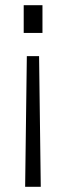

<svg xmlns="http://www.w3.org/2000/svg" viewBox="-20 -513 254 737"><path d="M136.5 204H76.5L83 -297.5H130ZM71 -493H143V-386.5H71Z"/></svg>

Font: HK Grotesk Light
Style: Regular
Weight: 300
Designer: Alfredo Marco Pradil
Foundry: Hanken Design Co.
Version: Version 3.001